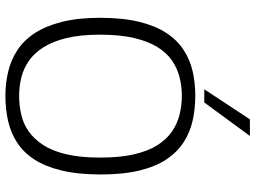

<svg xmlns="http://www.w3.org/2000/svg" viewBox="-140 -818 967 728"><g transform="rotate(90 344.0 -453.5)"><path d="M343 -42Q379 -42 414 -50Q449 -58 478 -78.5Q507 -99 529.5 -133.5Q552 -168 564.5 -221.5Q577 -275 577 -349Q577 -425 564.5 -478.5Q552 -532 529.5 -567Q507 -602 477.5 -622Q448 -642 413.5 -650.5Q379 -659 343 -659Q307 -659 273 -650.5Q239 -642 209.5 -622Q180 -602 158 -566.5Q136 -531 123.5 -477.5Q111 -424 111 -349Q111 -275 123.5 -223Q136 -171 158 -135.5Q180 -100 209.5 -79.5Q239 -59 273 -50.5Q307 -42 343 -42ZM343 10Q295 10 251 -0.5Q207 -11 169.5 -35.5Q132 -60 105 -101.5Q78 -143 62.5 -204Q47 -265 47 -349Q47 -435 62 -496.5Q77 -558 104 -599.5Q131 -641 168.5 -665.5Q206 -690 250 -700Q294 -710 343 -710Q392 -710 436.5 -700Q481 -690 518.5 -666Q556 -642 583.5 -601Q611 -560 626 -498.5Q641 -437 641 -352Q641 -265 626 -203Q611 -141 584 -99.5Q557 -58 519.5 -34Q482 -10 437.5 0Q393 10 343 10ZM318 -744 432 -917H495L368 -744Z"/></g></svg>

Font: Georama ExtraCondensed Thin Light
Style: Regular
Weight: 300
Version: Version 1.001